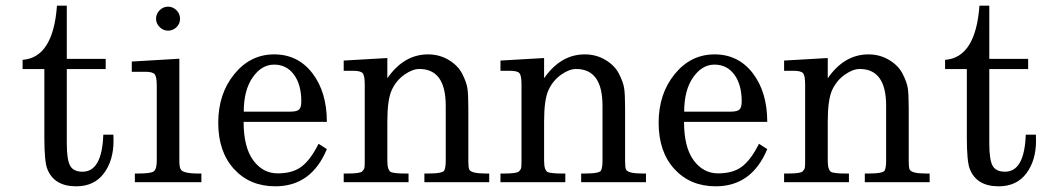

<svg xmlns="http://www.w3.org/2000/svg" viewBox="-20 -634 3624 668"><path d="M375 -144.5Q375 -75.7 341.3 -30.8Q307.6 14.2 245.1 14.2Q168 14.2 144.5 -46.4Q134.3 -71.8 134.3 -156.2V-393.6H58.6V-425.8Q165 -433.6 178.2 -614.3H212.4V-429.2H347.7V-393.6H212.4V-135.3Q212.4 -78.6 223.9 -57.6Q235.4 -36.6 267.1 -36.6Q335 -36.6 339.4 -165.5H374.5Q375 -161.1 375 -144.5Z M680.7 0H449.2V-30.3H460.9Q504.4 -30.3 514.9 -37.8Q525.4 -45.4 525.4 -74.2V-336.9Q525.4 -366.7 518.3 -375.5Q511.2 -384.3 485.8 -384.3H438.5V-419.9L604 -429.7V-73.7Q604 -53.7 608.4 -45.4Q615.7 -30.3 669.4 -30.3H680.7ZM564.7 -610.8Q581.5 -610.8 594 -598.4Q606.4 -585.9 606.4 -568.6Q606.4 -551.3 594 -539.3Q581.5 -527.3 564.7 -527.3Q547.9 -527.3 535.4 -539.8Q522.9 -552.2 522.9 -569.1Q522.9 -585.9 535.4 -598.4Q547.9 -610.8 564.7 -610.8Z M1117.2 -115.2Q1063.5 14.2 938 14.2Q849.1 14.2 794.2 -45.9Q739.3 -106 739.3 -206.8Q739.3 -307.6 795.2 -376.2Q851.1 -444.8 933.8 -444.8Q1016.6 -444.8 1066.9 -379.2Q1117.2 -313.5 1117.2 -210H827.6Q827.6 -121.6 861.1 -76.2Q894.5 -30.8 946.3 -30.8Q998 -30.8 1029.3 -54.4Q1060.5 -78.1 1088.4 -133.8ZM1028.3 -281.2Q1028.3 -339.4 1002.7 -374.3Q977.1 -409.2 933.6 -409.2Q890.1 -409.2 859.1 -364.7Q828.1 -320.3 828.1 -245.6H990.2Q1012.7 -245.6 1020.5 -252.9Q1028.3 -260.3 1028.3 -281.2Z M1327.6 -361.8Q1385.3 -444.8 1469.2 -444.8Q1508.8 -444.8 1541 -425.5Q1573.2 -406.2 1587.9 -377.7Q1602.5 -349.1 1606 -328.1Q1609.4 -307.1 1609.4 -257.3V-73.7Q1609.4 -52.7 1612.3 -44.9Q1618.2 -30.3 1669.4 -30.3H1682.1V0H1456.5V-30.3H1469.7Q1521.5 -30.3 1526.1 -41.5Q1530.8 -52.7 1530.8 -74.7V-266.1Q1530.8 -394 1439 -394Q1415 -394 1386.7 -374Q1358.4 -354 1343 -320.8Q1327.6 -287.6 1327.6 -211.4V-74.7Q1327.6 -38.6 1342.5 -34.4Q1357.4 -30.3 1388.7 -30.3H1401.4V0H1175.8V-30.3H1189Q1232.4 -30.3 1239.7 -37.4Q1247.1 -44.4 1248 -51.3Q1249 -58.1 1249 -74.7V-339.8Q1249 -370.6 1241.9 -379.2Q1234.9 -387.7 1209 -387.7H1175.8V-423.3L1327.6 -432.1Z M1873 -361.8Q1930.7 -444.8 2014.6 -444.8Q2054.2 -444.8 2086.4 -425.5Q2118.7 -406.2 2133.3 -377.7Q2147.9 -349.1 2151.4 -328.1Q2154.8 -307.1 2154.8 -257.3V-73.7Q2154.8 -52.7 2157.7 -44.9Q2163.6 -30.3 2214.8 -30.3H2227.5V0H2002V-30.3H2015.1Q2066.9 -30.3 2071.5 -41.5Q2076.2 -52.7 2076.2 -74.7V-266.1Q2076.2 -394 1984.4 -394Q1960.4 -394 1932.1 -374Q1903.8 -354 1888.4 -320.8Q1873 -287.6 1873 -211.4V-74.7Q1873 -38.6 1887.9 -34.4Q1902.8 -30.3 1934.1 -30.3H1946.8V0H1721.2V-30.3H1734.4Q1777.8 -30.3 1785.2 -37.4Q1792.5 -44.4 1793.5 -51.3Q1794.4 -58.1 1794.4 -74.7V-339.8Q1794.4 -370.6 1787.4 -379.2Q1780.3 -387.7 1754.4 -387.7H1721.2V-423.3L1873 -432.1Z M2649.4 -115.2Q2595.7 14.2 2470.2 14.2Q2381.3 14.2 2326.4 -45.9Q2271.5 -106 2271.5 -206.8Q2271.5 -307.6 2327.4 -376.2Q2383.3 -444.8 2466.1 -444.8Q2548.8 -444.8 2599.1 -379.2Q2649.4 -313.5 2649.4 -210H2359.9Q2359.9 -121.6 2393.3 -76.2Q2426.8 -30.8 2478.5 -30.8Q2530.3 -30.8 2561.5 -54.4Q2592.8 -78.1 2620.6 -133.8ZM2560.5 -281.2Q2560.5 -339.4 2534.9 -374.3Q2509.3 -409.2 2465.8 -409.2Q2422.4 -409.2 2391.4 -364.7Q2360.4 -320.3 2360.4 -245.6H2522.5Q2544.9 -245.6 2552.7 -252.9Q2560.5 -260.3 2560.5 -281.2Z M2859.9 -361.8Q2917.5 -444.8 3001.5 -444.8Q3041 -444.8 3073.2 -425.5Q3105.5 -406.2 3120.1 -377.7Q3134.8 -349.1 3138.2 -328.1Q3141.6 -307.1 3141.6 -257.3V-73.7Q3141.6 -52.7 3144.5 -44.9Q3150.4 -30.3 3201.7 -30.3H3214.4V0H2988.8V-30.3H3002Q3053.7 -30.3 3058.3 -41.5Q3063 -52.7 3063 -74.7V-266.1Q3063 -394 2971.2 -394Q2947.3 -394 2918.9 -374Q2890.6 -354 2875.2 -320.8Q2859.9 -287.6 2859.9 -211.4V-74.7Q2859.9 -38.6 2874.8 -34.4Q2889.6 -30.3 2920.9 -30.3H2933.6V0H2708V-30.3H2721.2Q2764.6 -30.3 2772 -37.4Q2779.3 -44.4 2780.3 -51.3Q2781.2 -58.1 2781.2 -74.7V-339.8Q2781.2 -370.6 2774.2 -379.2Q2767.1 -387.7 2741.2 -387.7H2708V-423.3L2859.9 -432.1Z M3584.5 -144.5Q3584.5 -75.7 3550.8 -30.8Q3517.1 14.2 3454.6 14.2Q3377.4 14.2 3354 -46.4Q3343.8 -71.8 3343.8 -156.2V-393.6H3268.1V-425.8Q3374.5 -433.6 3387.7 -614.3H3421.9V-429.2H3557.1V-393.6H3421.9V-135.3Q3421.9 -78.6 3433.3 -57.6Q3444.8 -36.6 3476.6 -36.6Q3544.4 -36.6 3548.8 -165.5H3584Q3584.5 -161.1 3584.5 -144.5Z"/></svg>

Font: RIT Rachana
Style: Regular
Weight: 400
Designer: Hussain KH
Version: 1.4.7